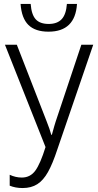

<svg xmlns="http://www.w3.org/2000/svg" viewBox="-20 -940 495 970"><path d="M270 -186Q246 -113 222.5 -71Q199 -29 168.5 -9.5Q138 10 94 10Q58 10 29 -2V-57Q59 -43 90 -43Q133 -43 158.5 -78Q184 -113 210 -197L5 -714H65L216 -326Q232 -286 239 -259H242L254 -302Q256 -307 261 -325L391 -714H451ZM225 -780Q158 -780 123.5 -814Q89 -848 84 -920H135Q139 -866 160.5 -842.5Q182 -819 226 -819Q269 -819 291.5 -843Q314 -867 318 -920H369Q360 -780 225 -780Z"/></svg>

Font: Noto Sans Display Light Narrow
Style: Regular
Weight: 300
Width: 4
Designer: Monotype Design team
Foundry: Monotype Imaging Inc.
Version: Version 1.000